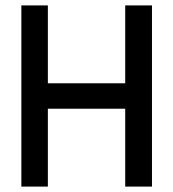

<svg xmlns="http://www.w3.org/2000/svg" viewBox="-20 -690 640 710"><path d="M59 -670V0H157V-288H443V0H542V-670H443V-382H157V-670Z"/></svg>

Font: LT Wave Mono Medium
Style: Regular
Weight: 500
Designer: Daniel Lyons
Version: Version 2.5 (Glyphs App)